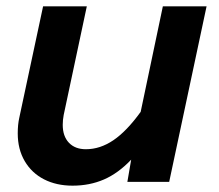

<svg xmlns="http://www.w3.org/2000/svg" viewBox="-20 -574 690 606"><path d="M178 -180Q178 -144 197.5 -123.5Q217 -103 251 -103Q296 -103 338 -131.5Q380 -160 424 -221L494 -554H632L514 0H382L394 -70Q353 -27 308 -7.5Q263 12 209 12Q158 12 119 -8Q80 -28 58 -65.5Q36 -103 36 -153Q36 -181 41 -203L116 -554H254L181 -211Q178 -195 178 -180Z"/></svg>

Font: Azeret Mono SemiBold
Style: Italic
Weight: 600
Italic angle: -12°
Designer: Martin Vácha
Foundry: Displaay
Version: Version 1.000; Glyphs 3.0.3, build 3074